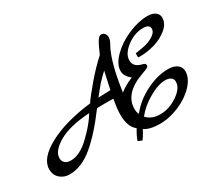

<svg xmlns="http://www.w3.org/2000/svg" viewBox="-232 -979 1557 1395"><g transform="rotate(-30 546.5 -282.0)"><path d="M1178 -575Q1178 -525 1130.5 -486Q1083 -447 1021.5 -429Q960 -411 903 -411Q888 -411 881 -412V-446Q883 -446 939 -455.5Q995 -465 1033.5 -489Q1072 -513 1072 -543Q1072 -579 1018 -579Q945 -579 880 -529Q815 -479 815 -424Q815 -369 883 -353Q898 -349 903 -345Q908 -341 908 -331Q908 -321 898.5 -314.5Q889 -308 855 -296Q671 -233 671 -100Q671 -73 681 -54Q742 -132 839 -181Q936 -230 1026 -230Q1073 -230 1101 -209.5Q1129 -189 1129 -153Q1129 -97 1077 -41Q1025 15 942.5 50.5Q860 86 778 86Q696 86 650 56Q649 57 642 72Q621 111 607 127L574 113Q581 85 615 28Q561 -12 561 -116Q561 -167 576 -242Q562 -243 510 -243Q458 -243 438 -241Q322 -85 224 -4.5Q126 76 28 76Q-20 76 -52.5 47Q-85 18 -85 -30Q-85 -121 53.5 -196Q192 -271 412 -297Q438 -337 509 -420.5Q580 -504 649 -566Q679 -636 696.5 -663.5Q714 -691 731 -691Q748 -691 759 -678Q770 -665 770 -644.5Q770 -624 751 -591Q692 -487 658 -246Q704 -283 768 -308Q721 -347 721 -389Q721 -446 781 -505.5Q841 -565 927.5 -602Q1014 -639 1090 -639Q1130 -639 1154 -621.5Q1178 -604 1178 -575ZM246 -89Q329 -168 371 -239Q203 -229 111.5 -176Q20 -123 20 -63Q20 -37 37.5 -22Q55 -7 84 -7Q162 -7 246 -89ZM968 -170Q909 -170 830.5 -125Q752 -80 703 -18Q743 27 816.5 27Q890 27 960.5 -20.5Q1031 -68 1031 -123Q1031 -145 1014 -157.5Q997 -170 968 -170ZM588 -307Q595 -341 606.5 -392.5Q618 -444 620 -453Q572 -407 553 -385.5Q534 -364 486 -303Q503 -304 527.5 -304.5Q552 -305 568 -306Q584 -307 588 -307Z"/></g></svg>

Font: Marck Script
Style: Regular
Weight: 400
Designer: Denis Masharov, Marck Fogel
Foundry: Denis Masharov
Version: Version 1.002